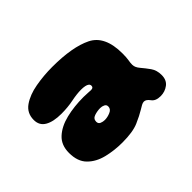

<svg xmlns="http://www.w3.org/2000/svg" viewBox="-66 -721 416 416"><g transform="rotate(-45 142.5 -513.0)"><path d="M111 -401.5Q87 -401.5 64.5 -407Q42 -412.5 27.8 -426.8Q13.5 -441 13.5 -467.5Q13.5 -491.5 28.5 -505.2Q43.5 -519 68 -525Q92.5 -531 121.5 -531Q128.5 -531 134.5 -530.5Q140.5 -530 143.5 -530Q147.5 -530 149.2 -531.5Q151 -533 151 -536Q151 -538 150.2 -539.5Q149.5 -541 148 -542Q145.5 -544 140.5 -545Q135.5 -546 129 -546Q116 -546 98.8 -542.5Q81.5 -539 62 -539Q37.5 -539 23.8 -547Q10 -555 10 -572Q10 -593 26.5 -604.5Q43 -616 68.2 -620.5Q93.5 -625 119.5 -625Q181 -625 214.5 -608.5Q248 -592 248 -538Q248 -525.5 246.8 -518.8Q245.5 -512 245.5 -505.5Q245.5 -497.5 253 -488.8Q260.5 -480 267.8 -469.8Q275 -459.5 275 -445Q275 -429.5 264.8 -421.8Q254.5 -414 241 -414Q226 -414 219.8 -422.8Q213.5 -431.5 207 -431.5Q203.5 -431.5 199.2 -429.2Q195 -427 189.5 -423.5Q179 -417 161.2 -409.2Q143.5 -401.5 111 -401.5ZM119 -463Q127.5 -463 136.2 -466.8Q145 -470.5 145 -478.5Q145 -484 140.2 -486.2Q135.5 -488.5 130 -488.5Q121 -488.5 112 -485.5Q103 -482.5 103 -473.5Q103 -467.5 108.2 -465.2Q113.5 -463 119 -463Z"/></g></svg>

Font: Gluten Black
Style: Regular
Weight: 900
Designer: Tyler Finck
Foundry: Etcetera Type Company
Version: Version 1.300